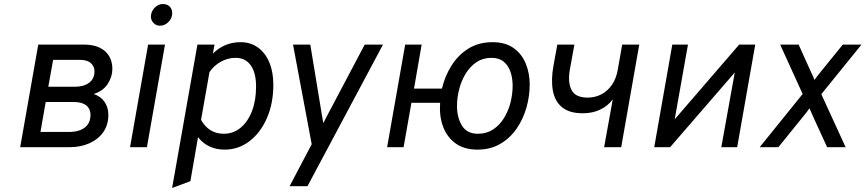

<svg xmlns="http://www.w3.org/2000/svg" viewBox="-20 -733 4310 956"><path d="M80.5 0 170.5 -511H398.5Q443.5 -511 475 -496.2Q506.5 -481.5 523 -454.2Q539.5 -427 539.5 -390Q539.5 -350.5 516.2 -315Q493 -279.5 446.5 -265Q482 -253 500.8 -225.5Q519.5 -198 519.5 -161Q519.5 -111.5 494.5 -75.5Q469.5 -39.5 425.5 -19.8Q381.5 0 324.5 0ZM181.5 -76H324.5Q355.5 -76 379.5 -85.2Q403.5 -94.5 417 -113.2Q430.5 -132 430.5 -160Q430.5 -181.5 420.8 -196Q411 -210.5 392.2 -217.8Q373.5 -225 346.5 -225H207.5ZM220.5 -301H351.5Q396.5 -301 423.5 -320.8Q450.5 -340.5 450.5 -378Q450.5 -401.5 433 -418.2Q415.5 -435 376.5 -435H244.5Z M627.5 0 717.5 -511H801.5L711.5 0ZM776.5 -605Q758 -605 744.8 -618.2Q731.5 -631.5 731.5 -650Q731.5 -675 749.5 -694Q767.5 -713 791.5 -713Q812 -713 824.8 -700.2Q837.5 -687.5 837.5 -668Q837.5 -642.5 819 -623.8Q800.5 -605 776.5 -605Z M837 203 963 -511H1048L1040 -466Q1097 -523 1178 -523Q1227 -523 1263.8 -496.8Q1300.5 -470.5 1320.8 -422.8Q1341 -375 1341 -311Q1341 -218.5 1309.2 -145.5Q1277.5 -72.5 1222.5 -30.2Q1167.5 12 1098 12Q1057 12 1023.2 -3.8Q989.5 -19.5 966 -50L928 169ZM1094 -67Q1141.5 -67 1177.8 -96.8Q1214 -126.5 1234.5 -179.5Q1255 -232.5 1255 -302Q1255 -370.5 1228.5 -407.8Q1202 -445 1153 -445Q1115 -445 1080.2 -426Q1045.5 -407 1023 -374L981 -136Q1000.5 -101.5 1029 -84.2Q1057.5 -67 1094 -67Z M1422 194 1532 -15 1439 -511H1525L1583 -159Q1584.5 -150 1586.5 -138.8Q1588.5 -127.5 1590 -120Q1593 -126 1599 -137.8Q1605 -149.5 1610 -159L1796 -511H1887L1511 194Z M2357.5 12Q2291.5 12 2248.5 -19Q2205.5 -50 2186 -102.8Q2166.5 -155.5 2171.5 -221H2028.5L1989.5 0H1907.5L1997.5 -511H2079.5L2041.5 -292H2180.5Q2195 -353.5 2228 -406.2Q2261 -459 2312.2 -491Q2363.5 -523 2432.5 -523Q2497 -523 2538 -493.2Q2579 -463.5 2598.2 -415.5Q2617.5 -367.5 2617.5 -313Q2617.5 -254 2601 -196.5Q2584.5 -139 2551.8 -91.8Q2519 -44.5 2470.2 -16.2Q2421.5 12 2357.5 12ZM2359.5 -67Q2402.5 -67 2435 -88.2Q2467.5 -109.5 2489.2 -144.8Q2511 -180 2521.8 -222.2Q2532.5 -264.5 2532.5 -307Q2532.5 -343 2522 -374.5Q2511.5 -406 2488.5 -425.5Q2465.5 -445 2427.5 -445Q2385 -445 2353 -423.8Q2321 -402.5 2299.2 -367.2Q2277.5 -332 2266.5 -289.5Q2255.5 -247 2255.5 -205Q2255.5 -148 2280.2 -107.5Q2305 -67 2359.5 -67Z M2988 0 3031 -238Q3005.5 -204.5 2967.5 -186.8Q2929.5 -169 2882 -169Q2815 -169 2778.8 -198.8Q2742.5 -228.5 2732.8 -282Q2723 -335.5 2736 -407L2755 -511H2840L2818 -390Q2806 -325 2825.2 -286Q2844.5 -247 2906 -247Q2944 -247 2975.2 -263.8Q3006.5 -280.5 3027.5 -311.5Q3048.5 -342.5 3056 -386L3078 -511H3163L3073 0Z M3237.5 0 3327.5 -511H3405.5L3339.5 -139L3660.5 -511H3740.5L3650.5 0H3571.5L3638.5 -372L3316.5 0Z M3762.5 0 3976.5 -265 3864.5 -511H3956.5L4018.5 -373.5Q4022.5 -365.5 4026.8 -356Q4031 -346.5 4035.5 -335Q4043 -345.5 4050 -354.8Q4057 -364 4064.5 -373L4176.5 -511H4269.5L4069.5 -264L4190.5 0H4098.5L4026.5 -157Q4023 -165.5 4018.8 -175.2Q4014.5 -185 4010.5 -194Q4004 -184.5 3997 -175.2Q3990 -166 3982.5 -157L3855.5 0Z"/></svg>

Font: Overpass
Style: Italic
Weight: 400
Italic angle: -10°
Designer: Delve Withrington, Dave Bailey, Thomas Jockin
Foundry: Delve Fonts LLC
Version: Version 4.000